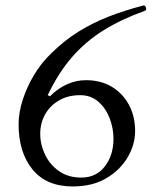

<svg xmlns="http://www.w3.org/2000/svg" viewBox="-20 -657 570 692"><path d="M242 15Q147 15 97 -46.5Q47 -108 47 -209Q47 -250 61.5 -296Q76 -342 102.5 -386.5Q129 -431 166 -466Q213 -512 263 -543Q313 -574 370 -596.5Q427 -619 496 -637Q503 -639 506 -629.5Q509 -620 502 -618Q418 -588 353.5 -548Q289 -508 239.5 -451Q190 -394 152 -314L160 -310Q219 -368 290 -368Q343 -368 382.5 -344.5Q422 -321 444.5 -279.5Q467 -238 467 -185Q467 -136 440 -90Q413 -44 363 -14.5Q313 15 242 15ZM273 -17Q327 -17 358 -57.5Q389 -98 389 -157Q389 -194 375.5 -230Q362 -266 335 -290Q308 -314 269 -314Q225 -314 192.5 -295Q160 -276 142.5 -244.5Q125 -213 125 -175Q125 -136 142.5 -99.5Q160 -63 193 -40Q226 -17 273 -17Z"/></svg>

Font: Junicode SmExp
Style: Regular
Weight: 400
Width: 6
Designer: Peter S. Baker
Version: Version 2.205; ttfautohint (v1.8.4)